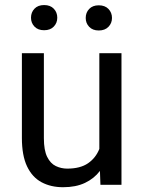

<svg xmlns="http://www.w3.org/2000/svg" viewBox="-20 -742 578 771"><path d="M157.2 -620.6Q132.3 -620.6 118.4 -635.3Q104.5 -649.9 104.5 -670.9Q104.5 -692.4 118.4 -707Q132.3 -721.7 157.2 -721.7Q182.1 -721.7 196 -707Q210 -692.4 210 -670.9Q210 -649.9 196 -635.3Q182.1 -620.6 157.2 -620.6ZM376.5 -619.6Q352.1 -619.6 338.1 -634.3Q324.2 -648.9 324.2 -669.9Q324.2 -691.4 338.1 -706.1Q352.1 -720.7 376.5 -720.7Q401.4 -720.7 415.5 -706.1Q429.7 -691.4 429.7 -669.9Q429.7 -648.9 415.5 -634.3Q401.4 -619.6 376.5 -619.6ZM378.9 -528.3H467.8V0H383.3L381.3 -55.7Q357.9 -24.9 321.3 -7.6Q284.7 9.8 233.4 9.8Q184.1 9.8 146.7 -10.3Q109.4 -30.3 88.6 -74Q67.9 -117.7 67.9 -188V-528.3H156.2V-187Q156.2 -138.7 169.4 -112.1Q182.6 -85.4 204.1 -75.2Q225.6 -64.9 250 -64.9Q302.2 -64.9 333.5 -86.4Q364.7 -107.9 378.9 -144Z"/></svg>

Font: Robert Sans Medium
Style: Regular
Weight: 500
Designer: Christian Robertson (extended by Adam Twardoch)
Foundry: Google
Version: Version 12.135;April 2, 2019;FontCreator 11.5.0.2425 64-bit;